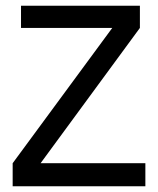

<svg xmlns="http://www.w3.org/2000/svg" viewBox="-20 -647 548 667"><path d="M485 0H24V-80L370 -550H53V-627H466V-550L121 -80H485Z"/></svg>

Font: Blinker
Style: Regular
Weight: 400
Designer: Juergen Huber
Foundry: supertype
Version: 1.017